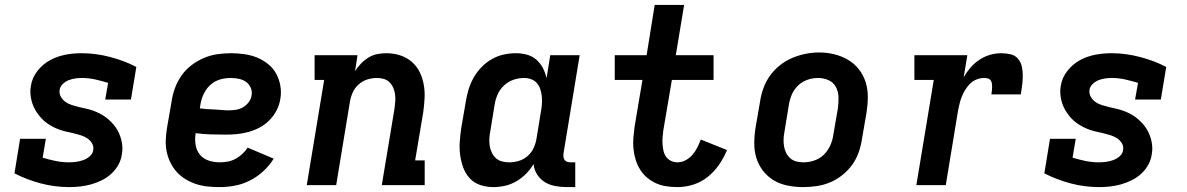

<svg xmlns="http://www.w3.org/2000/svg" viewBox="-20 -755 4840 783"><path d="M263 8Q203 8 146.5 -7Q90 -22 39 -48L62 -189H167L154 -112Q180 -104 207 -98.5Q234 -93 262 -93Q276 -93 290.5 -95Q305 -97 319.5 -102Q334 -107 346 -117.5Q358 -128 360 -142Q363 -158 355 -171Q347 -184 335 -191.5Q323 -199 309 -203.5Q295 -208 280.5 -211.5Q266 -215 251.5 -218Q237 -221 223 -226Q209 -231 196.5 -237.5Q184 -244 172 -252.5Q160 -261 150.5 -271Q141 -281 132.5 -293Q124 -305 118 -318Q112 -331 108.5 -345Q105 -359 104 -374.5Q103 -390 106 -405Q111 -438 133 -466Q155 -494 185 -510Q215 -526 247.5 -532Q280 -538 313 -538Q343 -538 372 -534Q401 -530 429.5 -522.5Q458 -515 484.5 -505Q511 -495 536 -482L514 -349H409L421 -417Q395 -425 368.5 -431Q342 -437 314 -437Q300 -437 286.5 -435Q273 -433 260 -428Q247 -423 236 -412.5Q225 -402 223 -388Q221 -373 228.5 -360Q236 -347 247.5 -339Q259 -331 273.5 -326.5Q288 -322 302 -318.5Q316 -315 330.5 -312Q345 -309 359 -304Q373 -299 386 -292.5Q399 -286 410.5 -277.5Q422 -269 432 -259Q442 -249 450.5 -237.5Q459 -226 465 -212.5Q471 -199 474.5 -185.5Q478 -172 479 -156.5Q480 -141 477 -126Q474 -103 462.5 -82.5Q451 -62 433.5 -46Q416 -30 394.5 -19.5Q373 -9 351 -3Q329 3 307 5.5Q285 8 263 8Z M876 8Q851 8 826.5 5.5Q802 3 779.5 -4.5Q757 -12 737 -24Q717 -36 701.5 -53Q686 -70 675.5 -91Q665 -112 660 -135.5Q655 -159 656 -183.5Q657 -208 661 -233L680 -343Q684 -370 694 -397Q704 -424 721 -448Q738 -472 762 -490Q786 -508 812.5 -519Q839 -530 867 -534Q895 -538 922 -538Q950 -538 977.5 -534Q1005 -530 1029 -520Q1053 -510 1073.5 -493.5Q1094 -477 1106.5 -454Q1119 -431 1123.5 -404Q1128 -377 1123 -350Q1119 -326 1107.5 -304Q1096 -282 1078 -264Q1060 -246 1038 -234.5Q1016 -223 992 -216.5Q968 -210 945 -208Q922 -206 898 -206Q868 -206 838 -207Q808 -208 778 -212Q774 -189 777.5 -165.5Q781 -142 794.5 -125Q808 -108 830 -100.5Q852 -93 876 -93Q892 -93 908.5 -96Q925 -99 940 -107Q955 -115 968 -127Q981 -139 990 -153L1096 -108Q1079 -80 1054 -57Q1029 -34 999.5 -19Q970 -4 938.5 2Q907 8 876 8ZM913 -305Q928 -305 943 -307.5Q958 -310 971 -317.5Q984 -325 994 -338Q1004 -351 1006 -366Q1009 -382 1002.5 -397Q996 -412 983.5 -421Q971 -430 954.5 -433.5Q938 -437 922 -437Q907 -437 892 -434.5Q877 -432 863 -425.5Q849 -419 837 -408Q825 -397 817 -383.5Q809 -370 804 -355.5Q799 -341 797 -327L795 -313Q809 -311 824 -310Q839 -309 854 -308.5Q869 -308 883.5 -306.5Q898 -305 913 -305Z M1231 0 1302 -429H1263V-530H1438L1428 -465Q1438 -481 1452 -495.5Q1466 -510 1483 -520.5Q1500 -531 1519 -534.5Q1538 -538 1556 -538Q1585 -538 1611.5 -529.5Q1638 -521 1658.5 -503.5Q1679 -486 1691 -462Q1703 -438 1708 -410.5Q1713 -383 1711.5 -354.5Q1710 -326 1706 -297L1673 -101H1712V0H1537L1589 -313Q1591 -328 1592 -342.5Q1593 -357 1591 -371Q1589 -385 1583.5 -397.5Q1578 -410 1568.5 -419.5Q1559 -429 1545.5 -433Q1532 -437 1517 -437Q1497 -437 1478 -431Q1459 -425 1443 -411Q1427 -397 1418.5 -378Q1410 -359 1407 -340L1351 0Z M1992 8Q1964 8 1938.5 -0.5Q1913 -9 1895.5 -28Q1878 -47 1869 -72Q1860 -97 1856.5 -123.5Q1853 -150 1855 -177.5Q1857 -205 1861 -233L1880 -343Q1884 -368 1891.5 -392Q1899 -416 1912 -439Q1925 -462 1944 -481.5Q1963 -501 1986 -514Q2009 -527 2034 -532.5Q2059 -538 2084 -538Q2107 -538 2129 -532Q2151 -526 2167.5 -511.5Q2184 -497 2194 -477.5Q2204 -458 2209 -436L2224 -530H2344L2278 -129Q2277 -121 2278 -114Q2279 -107 2283 -102Q2287 -97 2293.5 -95Q2300 -93 2308 -93H2326V8H2291Q2267 8 2243.5 3.5Q2220 -1 2201.5 -12.5Q2183 -24 2170.5 -43.5Q2158 -63 2156 -86Q2143 -64 2125 -46Q2107 -28 2085.5 -15.5Q2064 -3 2040 2.5Q2016 8 1992 8ZM2057 -93Q2077 -93 2096.5 -99Q2116 -105 2132 -119Q2148 -133 2156.5 -152Q2165 -171 2168 -190L2186 -300Q2189 -316 2190 -331.5Q2191 -347 2189.5 -362Q2188 -377 2183.5 -391Q2179 -405 2169.5 -416Q2160 -427 2146 -432Q2132 -437 2117 -437Q2095 -437 2073.5 -429.5Q2052 -422 2035 -406Q2018 -390 2009 -369Q2000 -348 1997 -327L1979 -217Q1976 -202 1975.5 -187Q1975 -172 1977.5 -158Q1980 -144 1986.5 -131Q1993 -118 2003.5 -109Q2014 -100 2028 -96.5Q2042 -93 2057 -93Z M2743 8Q2720 8 2697 4.5Q2674 1 2654.5 -8Q2635 -17 2618.5 -31Q2602 -45 2590.5 -63.5Q2579 -82 2572.5 -103Q2566 -124 2563.5 -147Q2561 -170 2563 -193Q2565 -216 2568 -239L2600 -429H2487V-530H2617L2650 -735H2770L2736 -530H2890V-429H2720L2685 -223Q2683 -209 2682 -194.5Q2681 -180 2682 -166Q2683 -152 2686 -139Q2689 -126 2696.5 -115.5Q2704 -105 2716.5 -99Q2729 -93 2743 -93Q2760 -93 2776 -101.5Q2792 -110 2804 -124Q2816 -138 2824 -154Q2832 -170 2838 -186L2945 -143Q2932 -112 2912.5 -83.5Q2893 -55 2866 -33.5Q2839 -12 2807 -2Q2775 8 2743 8Z M3255 8Q3224 8 3193 2Q3162 -4 3136.5 -19Q3111 -34 3092.5 -57.5Q3074 -81 3065 -109.5Q3056 -138 3056 -169.5Q3056 -201 3061 -233L3080 -343Q3084 -370 3094 -397Q3104 -424 3121 -447.5Q3138 -471 3161.5 -489.5Q3185 -508 3211.5 -519Q3238 -530 3265.5 -535.5Q3293 -541 3321 -541Q3353 -541 3383 -533.5Q3413 -526 3438.5 -511Q3464 -496 3482.5 -472.5Q3501 -449 3510 -420.5Q3519 -392 3519 -360.5Q3519 -329 3514 -297L3495 -187Q3491 -160 3481.5 -133Q3472 -106 3455 -82.5Q3438 -59 3414.5 -40.5Q3391 -22 3364.5 -11Q3338 0 3310 4Q3282 8 3255 8ZM3257 -93Q3279 -93 3301 -100.5Q3323 -108 3339.5 -124Q3356 -140 3365.5 -161Q3375 -182 3378 -203L3397 -313Q3400 -336 3399.5 -358.5Q3399 -381 3389 -400Q3379 -419 3359 -428Q3339 -437 3316 -437Q3294 -437 3272.5 -429.5Q3251 -422 3234.5 -406Q3218 -390 3209 -369Q3200 -348 3197 -327L3179 -217Q3176 -202 3175.5 -187Q3175 -172 3177.5 -157.5Q3180 -143 3186.5 -130.5Q3193 -118 3203.5 -109Q3214 -100 3228 -96.5Q3242 -93 3257 -93Z M3717 0 3788 -429H3709V-530H3925L3910 -440Q3922 -461 3938 -479.5Q3954 -498 3974.5 -511.5Q3995 -525 4018 -531.5Q4041 -538 4064 -538Q4083 -538 4101.5 -533.5Q4120 -529 4131.5 -515.5Q4143 -502 4147 -484Q4151 -466 4151 -446.5Q4151 -427 4148.5 -408Q4146 -389 4143 -370H4023Q4024 -377 4025 -384.5Q4026 -392 4026 -399.5Q4026 -407 4025 -414.5Q4024 -422 4020 -427.5Q4016 -433 4009 -435Q4002 -437 3994 -437Q3979 -437 3964 -431.5Q3949 -426 3937.5 -415Q3926 -404 3917.5 -390.5Q3909 -377 3903 -362.5Q3897 -348 3893.5 -333.5Q3890 -319 3887 -304L3837 0Z M4463 8Q4403 8 4346.5 -7Q4290 -22 4239 -48L4262 -189H4367L4354 -112Q4380 -104 4407 -98.5Q4434 -93 4462 -93Q4476 -93 4490.5 -95Q4505 -97 4519.5 -102Q4534 -107 4546 -117.5Q4558 -128 4560 -142Q4563 -158 4555 -171Q4547 -184 4535 -191.5Q4523 -199 4509 -203.5Q4495 -208 4480.5 -211.5Q4466 -215 4451.5 -218Q4437 -221 4423 -226Q4409 -231 4396.5 -237.5Q4384 -244 4372 -252.5Q4360 -261 4350.5 -271Q4341 -281 4332.5 -293Q4324 -305 4318 -318Q4312 -331 4308.5 -345Q4305 -359 4304 -374.5Q4303 -390 4306 -405Q4311 -438 4333 -466Q4355 -494 4385 -510Q4415 -526 4447.5 -532Q4480 -538 4513 -538Q4543 -538 4572 -534Q4601 -530 4629.5 -522.5Q4658 -515 4684.5 -505Q4711 -495 4736 -482L4714 -349H4609L4621 -417Q4595 -425 4568.5 -431Q4542 -437 4514 -437Q4500 -437 4486.5 -435Q4473 -433 4460 -428Q4447 -423 4436 -412.5Q4425 -402 4423 -388Q4421 -373 4428.5 -360Q4436 -347 4447.5 -339Q4459 -331 4473.5 -326.5Q4488 -322 4502 -318.5Q4516 -315 4530.5 -312Q4545 -309 4559 -304Q4573 -299 4586 -292.5Q4599 -286 4610.5 -277.5Q4622 -269 4632 -259Q4642 -249 4650.5 -237.5Q4659 -226 4665 -212.5Q4671 -199 4674.5 -185.5Q4678 -172 4679 -156.5Q4680 -141 4677 -126Q4674 -103 4662.5 -82.5Q4651 -62 4633.5 -46Q4616 -30 4594.5 -19.5Q4573 -9 4551 -3Q4529 3 4507 5.5Q4485 8 4463 8Z"/></svg>

Font: Iosevka Curly Slab Extended
Style: Bold Italic
Weight: 700
Width: 7
Italic angle: -9°
Monospace: yes
Designer: Belleve Invis
Foundry: Belleve Invis
Version: Version 11.0.0; ttfautohint (v1.8.3)